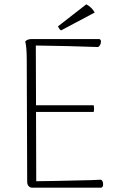

<svg xmlns="http://www.w3.org/2000/svg" viewBox="-20 -870 567 890"><path d="M458 -16Q458 0 447 0H130Q119 0 112.5 -7.5Q106 -15 106 -28L104 -592Q104 -651 97 -678Q107 -689 127 -689H438Q448 -689 448 -677Q448 -669 444 -661.5Q440 -654 434 -652Q300 -657 146 -659L147 -382H414Q416 -377 416 -366Q416 -356 414 -351H147L148 -30Q196 -30 401 -35Q433 -37 448 -37Q453 -35 455.5 -29Q458 -23 458 -16ZM263 -729Q259 -731 254.5 -737.5Q250 -744 249 -748L380 -850Q406 -836 419 -812Z"/></svg>

Font: Arima Madurai ExtraLight
Style: Regular
Weight: 275
Designer: Joana Correia and Natanael Gama
Foundry: NDISCOVER
Version: Version 1.019